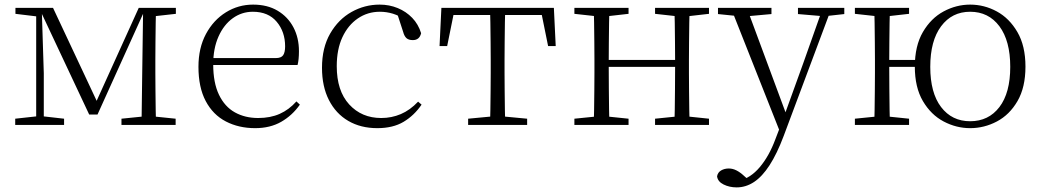

<svg xmlns="http://www.w3.org/2000/svg" viewBox="-20 -542 4520 833"><path d="M367 -45 155 -496H151V-508H210L409 -84H390L582 -508H613V-496H607L403 -45ZM594 0 597 -223 601 -508H657Q656 -484 655.5 -443.5Q655 -403 654.5 -359.5Q654 -316 654 -283V-226Q654 -192 654.5 -148.5Q655 -105 655.5 -64.5Q656 -24 657 0ZM46 0V-27L146 -38H161L258 -27V0ZM507 0V-27L615 -38H635L742 -27V0ZM47 -482V-508H158V-470H146ZM137 0V-508H161L170 -224V0ZM622 -470V-508H743V-482L636 -470Z M1087 14Q1016 14 960 -15Q904 -44 872.5 -103.5Q841 -163 841 -252Q841 -334 873.5 -394.5Q906 -455 960 -488.5Q1014 -522 1078 -522Q1140 -522 1184.5 -495.5Q1229 -469 1253 -423.5Q1277 -378 1277 -320Q1277 -283 1271 -260H871V-290H1176Q1200 -290 1208.5 -302.5Q1217 -315 1217 -341Q1217 -404 1180.5 -447.5Q1144 -491 1077 -491Q1029 -491 990 -463Q951 -435 928 -383.5Q905 -332 905 -263Q905 -183 930 -131Q955 -79 999 -54.5Q1043 -30 1100 -30Q1153 -30 1193.5 -48Q1234 -66 1266 -102L1281 -88Q1248 -41 1200 -13.5Q1152 14 1087 14Z M1617 14Q1545 14 1491 -17.5Q1437 -49 1407 -108Q1377 -167 1377 -248Q1377 -335 1412.5 -396.5Q1448 -458 1505 -490Q1562 -522 1627 -522Q1669 -522 1705.5 -507Q1742 -492 1768.5 -464.5Q1795 -437 1807 -398Q1800 -368 1771 -368Q1753 -368 1743.5 -376.5Q1734 -385 1729 -404L1701 -490L1744 -452Q1713 -474 1685 -482.5Q1657 -491 1628 -491Q1575 -491 1532.5 -462Q1490 -433 1465.5 -380.5Q1441 -328 1441 -255Q1441 -148 1495 -89Q1549 -30 1634 -30Q1679 -30 1719 -47Q1759 -64 1794 -101L1809 -88Q1777 -41 1731 -13.5Q1685 14 1617 14Z M1887 -342 1895 -508H2383L2391 -342H2358L2325 -505L2358 -477H1920L1953 -505L1920 -342ZM2011 0V-27L2127 -38H2151L2267 -27V0ZM2106 0Q2107 -24 2107.5 -64.5Q2108 -105 2108.5 -148.5Q2109 -192 2109 -226V-283Q2109 -316 2108.5 -359.5Q2108 -403 2107.5 -443.5Q2107 -484 2106 -508H2172Q2171 -484 2170.5 -443.5Q2170 -403 2169.5 -359.5Q2169 -316 2169 -283V-226Q2169 -192 2169.5 -148.5Q2170 -105 2170.5 -64.5Q2171 -24 2172 0Z M2556 0Q2557 -24 2557.5 -64.5Q2558 -105 2558.5 -148.5Q2559 -192 2559 -226V-283Q2559 -316 2558.5 -359.5Q2558 -403 2557.5 -443.5Q2557 -484 2556 -508H2624Q2623 -484 2622.5 -443Q2622 -402 2621.5 -357Q2621 -312 2621 -275V-256Q2621 -207 2621.5 -157Q2622 -107 2622.5 -65.5Q2623 -24 2624 0ZM2905 0Q2907 -24 2907.5 -65.5Q2908 -107 2908.5 -157Q2909 -207 2909 -256V-275Q2909 -312 2908.5 -357Q2908 -402 2907.5 -443Q2907 -484 2905 -508H2972Q2971 -484 2970.5 -443.5Q2970 -403 2969.5 -359.5Q2969 -316 2969 -283V-226Q2969 -192 2969.5 -148.5Q2970 -105 2970.5 -64.5Q2971 -24 2972 0ZM2472 0V-27L2581 -38H2601L2707 -27V0ZM2472 -482V-508H2707V-482L2601 -470H2581ZM2822 0V-27L2930 -38H2951L3056 -27V0ZM2822 -482V-508H3056V-482L2951 -470H2930ZM2589 -252V-282H2939V-252Z M3176 271Q3145 271 3119.5 258.5Q3094 246 3091 223Q3094 206 3108.5 197.5Q3123 189 3142 189Q3159 189 3175.5 197.5Q3192 206 3208 221L3236 246L3206 259L3186 242Q3236 231 3276.5 183Q3317 135 3344 62L3372 -11L3375 -19L3465 -268L3550 -508H3588L3380 48Q3351 125 3319 174.5Q3287 224 3251.5 247.5Q3216 271 3176 271ZM3369 43 3151 -508H3220L3392 -44L3398 -30ZM3095 -481V-508H3327V-481L3217 -471H3193ZM3442 -481V-508H3643V-481L3562 -472H3548Z M3689 0V-27L3798 -38H3818L3924 -27V0ZM3689 -482V-508H3924V-482L3818 -470H3798ZM3773 0Q3774 -24 3774.5 -64.5Q3775 -105 3775.5 -148.5Q3776 -192 3776 -226V-283Q3776 -316 3775.5 -359.5Q3775 -403 3774.5 -443.5Q3774 -484 3773 -508H3841Q3840 -484 3839.5 -443.5Q3839 -403 3838.5 -358Q3838 -313 3838 -277V-256Q3838 -207 3838.5 -157Q3839 -107 3839.5 -65.5Q3840 -24 3841 0ZM3806 -252V-282H3990V-252ZM4189 14Q4129 14 4074 -15Q4019 -44 3984 -103.5Q3949 -163 3949 -253Q3949 -343 3984 -403Q4019 -463 4074 -492.5Q4129 -522 4189 -522Q4250 -522 4304.5 -492.5Q4359 -463 4394 -403Q4429 -343 4429 -253Q4429 -163 4394.5 -103.5Q4360 -44 4305 -15Q4250 14 4189 14ZM4189 -16Q4269 -16 4316 -77.5Q4363 -139 4363 -252Q4363 -365 4316 -428Q4269 -491 4189 -491Q4110 -491 4063 -428Q4016 -365 4016 -252Q4016 -139 4063 -77.5Q4110 -16 4189 -16Z"/></svg>

Font: Early Summer Mincho VF
Style: Regular
Weight: 250
Designer: GuiWonder
Version: Version 1.002